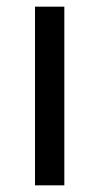

<svg xmlns="http://www.w3.org/2000/svg" viewBox="-20 -556 298 576"><path d="M173 0V-536H85V0Z"/></svg>

Font: Noto Sans Inscriptional Parthian
Style: Regular
Weight: 400
Designer: Monotype Design Team
Foundry: Monotype Imaging Inc.
Version: Version 2.003